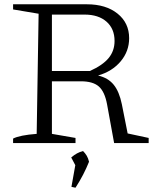

<svg xmlns="http://www.w3.org/2000/svg" viewBox="-20 -667 736 895"><path d="M575 -45 673 -24V0H512L479 -181Q468 -240 440.5 -264Q413 -288 357 -288H222V-43L332 -24V0H41V-21Q72 -37 151 -43L160 -603L41 -623V-647H385Q474 -647 528 -603.5Q582 -560 582 -489Q582 -428 542.5 -381Q503 -334 437 -315Q484 -304 510 -272Q536 -240 548 -181ZM374 -599H222V-336H399Q459 -363 486.5 -396.5Q514 -430 514 -476Q514 -533 476.5 -566Q439 -599 374 -599ZM313 204 331 103 312 67Q326 55 339 48Q352 41 367 37Q377 47 384 58.5Q391 70 395 87Q383 117 367.5 147Q352 177 332 208Z"/></svg>

Font: Piazzolla Light
Style: Regular
Weight: 300
Designer: Juan Pablo del Peral
Foundry: Huerta Tipografica
Version: Version 1.330